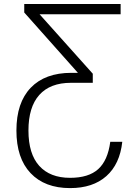

<svg xmlns="http://www.w3.org/2000/svg" viewBox="-20 -731 672 959"><path d="M334.5 -317.4Q230.5 -317.4 176.3 -256.8Q122.1 -196.3 122.1 -79.1Q122.1 37.6 176 97.4Q230 157.2 330.1 157.2Q422.4 157.2 470.5 113.8Q518.6 70.3 530.8 -22.9H590.8Q578.6 88.9 511.2 148.7Q443.8 208.5 330.1 208.5Q203.6 208.5 132.8 133.8Q62 59.1 62 -79.1Q62 -218.3 133.5 -292.7Q205.1 -367.2 336.4 -367.2H369.1L101.1 -668.5V-710.9H582.5V-659.7H177.7L443.4 -362.8V-317.4Z"/></svg>

Font: Roboto Light
Style: Regular
Weight: 300
Designer: Google
Version: Version 2.134; 2016; ttfautohint (v1.6)